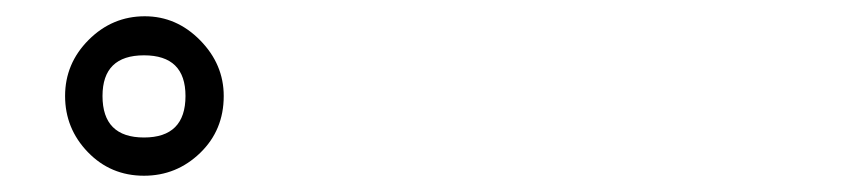

<svg xmlns="http://www.w3.org/2000/svg" viewBox="-20 -814 1040 236"><path d="M255 -696Q255 -654 226 -626Q197 -598 157 -598Q116 -598 88 -627Q60 -656 60 -696Q60 -736 89 -765Q118 -794 158 -794Q197 -794 226 -764.5Q255 -735 255 -696ZM157 -645Q208 -645 208 -696Q208 -746 157 -746Q106 -746 106 -696Q106 -645 157 -645Z"/></svg>

Font: 寒蝉全圆体
Style: Regular
Weight: 400
Designer: Warren2060
      Designed by Motoya company      

      [Varela Round]
      Joe Prince(Latin component); Avraham Cornf
Foundry: ChillType
Version: Version 3.200